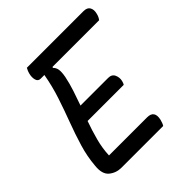

<svg xmlns="http://www.w3.org/2000/svg" viewBox="-188 -838 977 977"><g transform="rotate(-45 300.5 -350.0)"><path d="M134 0Q96 0 68 -23Q40 -46 46 -102Q51 -164 69.5 -225.5Q88 -287 111.5 -349.5Q135 -412 156.5 -477Q178 -542 190 -611H163Q145 -611 140 -629.5Q135 -648 141 -671Q144 -682 147 -688Q150 -694 153 -700H560Q587 -700 596 -683.5Q605 -667 599 -644Q595 -625 584 -611H249L246 -606Q258 -595 261 -577.5Q264 -560 258 -528Q250 -489 237 -449.5Q224 -410 210 -371H409Q435 -371 444 -351Q453 -331 448 -310Q445 -297 440 -290H180Q162 -240 148.5 -189.5Q135 -139 133 -89H407Q459 -89 447 -33Q442 -12 434 0Z"/></g></svg>

Font: Recursive Sn Csl St
Style: Italic
Weight: 400
Italic angle: -15°
Version: Version 1.079;hotconv 1.0.112;makeotfexe 2.5.65598; ttfautoh